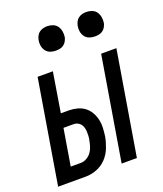

<svg xmlns="http://www.w3.org/2000/svg" viewBox="-145 -833 783 923"><g transform="rotate(-20 246.0 -371.5)"><path d="M317 0 405 -530H483L395 0ZM-8 0 80 -530H158L125 -327H165Q187 -327 208 -321.5Q229 -316 245 -304Q261 -292 271.5 -274.5Q282 -257 287 -236Q292 -215 291 -193.5Q290 -172 287 -150Q282 -122 271 -94Q260 -66 239.5 -44Q219 -22 190.5 -11Q162 0 134 0ZM82 -70H134Q149 -70 164 -78.5Q179 -87 188.5 -100.5Q198 -114 202.5 -129.5Q207 -145 210 -161Q212 -171 212.5 -181.5Q213 -192 212.5 -202.5Q212 -213 209 -223Q206 -233 200 -240.5Q194 -248 185 -252.5Q176 -257 165 -257H113ZM406 -618Q391 -618 377.5 -623Q364 -628 355.5 -639.5Q347 -651 344.5 -665.5Q342 -680 345 -695Q347 -705 352 -715Q357 -725 366 -731.5Q375 -738 385.5 -740.5Q396 -743 406 -743Q421 -743 435 -737.5Q449 -732 457 -720.5Q465 -709 467.5 -694.5Q470 -680 468 -665Q466 -655 460.5 -645Q455 -635 446 -628.5Q437 -622 426.5 -620Q416 -618 406 -618ZM206 -618Q191 -618 177.5 -623Q164 -628 155.5 -639.5Q147 -651 144.5 -665.5Q142 -680 145 -695Q147 -705 152 -715Q157 -725 166 -731.5Q175 -738 185.5 -740.5Q196 -743 206 -743Q221 -743 235 -737.5Q249 -732 257 -720.5Q265 -709 267.5 -694.5Q270 -680 268 -665Q266 -655 260.5 -645Q255 -635 246 -628.5Q237 -622 226.5 -620Q216 -618 206 -618Z"/></g></svg>

Font: Iosevka Curly Oblique
Style: Regular
Weight: 400
Italic angle: -9°
Monospace: yes
Designer: Belleve Invis
Foundry: Belleve Invis
Version: Version 11.1.0; ttfautohint (v1.8.3)